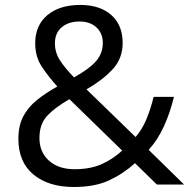

<svg xmlns="http://www.w3.org/2000/svg" viewBox="-20 -745 769 775"><path d="M304.2 -725.1Q382.8 -725.1 429 -684.6Q475.1 -644 475.1 -571.8Q475.1 -508.3 433.8 -464.4Q392.6 -420.4 329.1 -384.3L527.3 -191.9Q554.2 -223.1 571.3 -264.4Q588.4 -305.7 600.1 -354H682.1Q666.5 -289.6 641.8 -235.4Q617.2 -181.2 580.1 -140.1L723.1 0H613.3L524.9 -86.4Q477.5 -43.5 419.9 -16.8Q362.3 9.8 278.3 9.8Q175.8 9.8 115 -40.5Q54.2 -90.8 54.2 -185.1Q54.2 -236.8 73.2 -273.9Q92.3 -311 127.4 -339.8Q162.6 -368.7 211.4 -396Q177.2 -433.6 149.7 -474.4Q122.1 -515.1 122.1 -569.8Q122.1 -642.6 171.1 -683.8Q220.2 -725.1 304.2 -725.1ZM301.3 -658.2Q256.8 -658.2 229.2 -635Q201.7 -611.8 201.7 -570.3Q201.7 -533.2 221.7 -502Q241.7 -470.7 278.8 -432.6Q339.8 -466.3 367.4 -497.8Q395 -529.3 395 -571.8Q395 -610.4 369.4 -634.3Q343.8 -658.2 301.3 -658.2ZM260.3 -344.7Q203.1 -312 171.1 -278.3Q139.2 -244.6 139.2 -188Q139.2 -130.9 177.7 -96.4Q216.3 -62 280.8 -62Q347.2 -62 393.8 -84Q440.4 -106 473.1 -137.2Z"/></svg>

Font: Open Sans
Style: Regular
Weight: 400
Designer: Monotype Design Team
Foundry: Monotype Imaging Inc.
Version: Version 3.000; ttfautohint (v1.8.4)